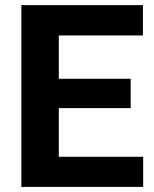

<svg xmlns="http://www.w3.org/2000/svg" viewBox="-20 -731 602 751"><path d="M491.2 -308.1H210V-117.7H540V0H63.5V-710.9H539.1V-592.3H210V-422.9H491.2Z"/></svg>

Font: SteelSelectRoboto
Style: Roboto-Bold
Weight: 700
Designer: Google
Version: Version 2.137; 2017